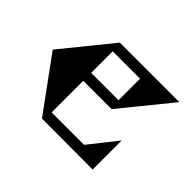

<svg xmlns="http://www.w3.org/2000/svg" viewBox="-106 -671 858 858"><g transform="rotate(45 323.0 -242.5)"><path d="M545 -183V1L224 0L40 -252L230 -486H606L414 -250H235V-50H440ZM408 -436H235V-300H408Z"/></g></svg>

Font: Chokokutai
Style: Regular
Weight: 400
Designer: 108号,108go
Foundry: Font Zone 108
Version: Version 1.000; ttfautohint (v1.8.3)